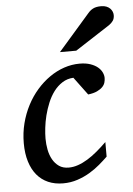

<svg xmlns="http://www.w3.org/2000/svg" viewBox="-53 -773 571 825"><g transform="rotate(-5 232.5 -360.0)"><path d="M402.8 -423.8Q402.8 -414.1 399.9 -403.8Q397 -393.6 388.4 -384.8Q379.9 -376 365 -368.9Q350.1 -361.8 326.2 -358.9L269 -436Q242.2 -434.6 221.2 -421.1Q200.2 -407.7 184.3 -386.7Q168.5 -365.7 157.5 -339.1Q146.5 -312.5 139.6 -285.2Q132.8 -257.8 129.9 -231.9Q127 -206.1 127 -186Q127 -161.6 131.6 -137.9Q136.2 -114.3 146.7 -95.5Q157.2 -76.7 174.1 -64.9Q190.9 -53.2 215.8 -53.2Q235.8 -53.2 256.3 -60.3Q276.9 -67.4 297.6 -80.1Q318.4 -92.8 339.4 -110.4Q360.4 -127.9 381.8 -148.9V-85.9Q366.2 -70.8 346.2 -53.7Q326.2 -36.6 301.8 -22Q277.3 -7.3 248.3 2.4Q219.2 12.2 186 12.2Q150.4 12.2 121.8 -0.2Q93.3 -12.7 73.5 -36.4Q53.7 -60.1 43 -94.7Q32.2 -129.4 32.2 -173.8Q32.2 -218.8 42.7 -259.8Q53.2 -300.8 71.8 -336.4Q90.3 -372.1 115.7 -401.1Q141.1 -430.2 170.9 -450.9Q200.7 -471.7 233.6 -482.9Q266.6 -494.1 300.8 -494.1Q327.6 -494.1 347.2 -487.3Q366.7 -480.5 378.9 -470.2Q391.1 -460 397 -447.5Q402.8 -435.1 402.8 -423.8ZM465.3 -689Q465.3 -674.8 459 -665.3Q452.6 -655.8 441.4 -647.9L291.5 -550.8H221.2L357.4 -707Q362.3 -712.9 367.7 -717.3Q373 -721.7 379.6 -725.1Q386.2 -728.5 394.8 -730.2Q403.3 -731.9 414.6 -731.9Q427.7 -731.9 437.3 -728Q446.8 -724.1 452.9 -718Q459 -711.9 462.2 -704.1Q465.3 -696.3 465.3 -689Z"/></g></svg>

Font: Charis SIL Viet
Style: Italic
Weight: 400
Italic angle: -11°
Foundry: SIL International
Version: Version 5.000